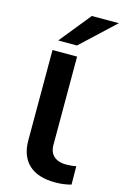

<svg xmlns="http://www.w3.org/2000/svg" viewBox="-141 -1008 693 1079"><g transform="rotate(15 205.0 -468.5)"><path d="M295 10Q194 10 141.5 -39Q89 -88 89 -180V-705H232V-191Q232 -163 243 -143.5Q254 -124 276 -113.5Q298 -103 329 -103Q343 -103 359 -104.5Q375 -106 387 -109L388 -2Q366 4 343.5 7Q321 10 295 10ZM106 -765 253 -947H410L215 -765Z"/></g></svg>

Font: Nunito Sans 10pt Expanded
Style: Bold
Weight: 700
Width: 7
Designer: Vernon Adams
Foundry: Vernon Adams
Version: Version 3.101;gftools[0.9.27]